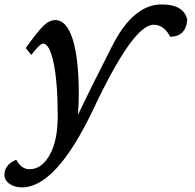

<svg xmlns="http://www.w3.org/2000/svg" viewBox="-109 -564 858 845"><path d="M-12.2 260.7Q-44.4 260.7 -66.9 245.1Q-89.4 229.5 -89.4 205.1Q-89.4 161.1 -37.6 138.7Q-15.1 180.7 21 180.7Q74.7 180.7 109.9 117.7Q145 54.7 145 -52.7Q145 -202.1 127 -287.1Q108.9 -372.1 80.6 -372.1Q66.9 -372.1 28.8 -322.3L4.4 -352.5Q51.3 -418.9 79.1 -447.3Q106.9 -475.6 134.3 -475.6Q184.1 -475.6 210.9 -391.1Q237.8 -306.6 237.8 -146.5Q237.8 -105.5 233.9 -58.6Q292.5 -181.2 385.3 -362.8Q478 -544.4 601.6 -544.4Q701.2 -544.4 715.3 -476.6Q708.5 -402.8 640.1 -402.3Q612.8 -455.1 566.4 -455.1Q476.6 -455.1 299.8 -79.1Q137.2 260.7 -12.2 260.7Z"/></svg>

Font: Kelvinch
Style: Bold Italic
Weight: 700
Italic angle: -10°
Designer: Paul James Miller
Foundry: High-Logic / Made with FontCreator
Version: Version 3.30 September 23, 2016